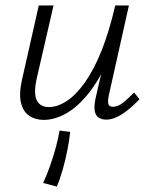

<svg xmlns="http://www.w3.org/2000/svg" viewBox="-20 -433 556 703"><path d="M140 6Q109 6 86.5 -9.5Q64 -25 56.5 -58Q49 -91 61 -143L122 -413H176L115 -148Q102 -91 114.5 -66Q127 -41 159 -41Q191 -41 225 -63.5Q259 -86 291.5 -132Q324 -178 352 -248Q380 -318 402 -413H439Q414 -301 379.5 -221.5Q345 -142 304.5 -91.5Q264 -41 222 -17.5Q180 6 140 6ZM188 250 138 237Q152 207 164 172.5Q176 138 185 104.5Q194 71 198 45L237 50Q234 79 227 115Q220 151 210 186.5Q200 222 188 250ZM369 5Q352 5 341 -2.5Q330 -10 327 -26Q324 -42 329 -69L408 -413H452L378 -82Q374 -62 377 -52Q380 -42 393 -42Q411 -42 429 -56Q447 -70 471 -94L491 -70Q458 -35 427 -15Q396 5 369 5Z"/></svg>

Font: Ysabeau Infant Light
Style: Italic
Weight: 300
Italic angle: -12°
Designer: Christian Thalmann (Catharsis Fonts)
Version: Version 2.001;gftools[0.9.30]; featfreeze: ss01,ss02,lnum